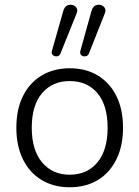

<svg xmlns="http://www.w3.org/2000/svg" viewBox="-20 -782 588 810"><path d="M274 8Q206 8 155 -23Q104 -54 76.5 -110.5Q49 -167 49 -243Q49 -320 76.5 -376Q104 -432 155 -463Q206 -494 274 -494Q343 -494 393.5 -463Q444 -432 471.5 -376Q499 -320 499 -243Q499 -167 471.5 -110.5Q444 -54 393.5 -23Q343 8 274 8ZM274 -45Q348 -45 391 -97Q434 -149 434 -243Q434 -338 391 -389Q348 -440 274 -440Q201 -440 157.5 -389Q114 -338 114 -243Q114 -149 157.5 -97Q201 -45 274 -45ZM355 -556Q351 -546 340.5 -544.5Q330 -543 323 -549Q316 -555 319 -567L366 -736Q371 -753 382 -758.5Q393 -764 404.5 -761Q416 -758 422 -748.5Q428 -739 422 -725ZM235 -556Q231 -546 221 -544.5Q211 -543 203.5 -549Q196 -555 199 -567L247 -736Q252 -753 263 -758.5Q274 -764 285.5 -761Q297 -758 303 -748.5Q309 -739 303 -725Z"/></svg>

Font: Chiron GoRound TC L
Style: Regular
Weight: 300
Designer: Ryoko NISHIZUKA 西塚涼子 (kana, bopomofo & ideographs); Paul D. Hunt (Latin, Greek & Cyrillic); Sandoll Communications 산돌커뮤니
Foundry: Adobe
Version: Version 1.000;hotconv 1.1.1;makeotfexe 2.6.0